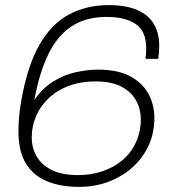

<svg xmlns="http://www.w3.org/2000/svg" viewBox="-20 -718 681 750"><path d="M290 12Q217 12 163.5 -10Q110 -32 81 -79.5Q52 -127 52 -206Q52 -232 54.5 -261Q57 -290 63 -324Q87 -461 134 -543Q181 -625 249.5 -661.5Q318 -698 404 -698Q473 -698 517 -678.5Q561 -659 581.5 -623.5Q602 -588 602 -539Q602 -527 601 -514Q600 -501 598 -488H548Q550 -500 550.5 -510.5Q551 -521 551 -531Q551 -596 510 -624Q469 -652 397 -652Q314 -652 258 -614Q202 -576 167.5 -503.5Q133 -431 114 -327Q146 -374 188.5 -400Q231 -426 276.5 -436Q322 -446 363 -446Q439 -446 487.5 -420.5Q536 -395 559.5 -352Q583 -309 583 -258Q583 -198 560 -148.5Q537 -99 496 -63Q455 -27 402.5 -7.5Q350 12 290 12ZM284 -34Q337 -34 381.5 -49.5Q426 -65 458 -92Q493 -122 511.5 -163Q530 -204 530 -252Q530 -291 512 -324.5Q494 -358 455 -379Q416 -400 353 -400Q295 -400 247.5 -382Q200 -364 168 -332Q137 -303 120.5 -263.5Q104 -224 104 -181Q104 -140 123.5 -106.5Q143 -73 183 -53.5Q223 -34 284 -34Z"/></svg>

Font: Archivo SemiExpanded Thin
Style: Italic
Weight: 250
Width: 6
Italic angle: -10°
Designer: Hector Gatti
Foundry: Omnibus-Type
Version: Version 2.001